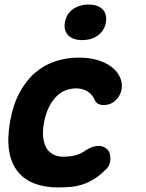

<svg xmlns="http://www.w3.org/2000/svg" viewBox="-20 -813 640 843"><path d="M24 -278Q37 -353 66 -406.5Q95 -460 134.5 -494Q174 -528 223 -544Q272 -560 325 -560Q370 -560 404 -550.5Q438 -541 461.5 -525Q485 -509 498 -489.5Q511 -470 514 -450Q519 -421 504.5 -394.5Q490 -368 464 -357Q446 -350 425.5 -352.5Q405 -355 397 -372Q386 -398 364.5 -411.5Q343 -425 314 -425Q293 -425 271 -417.5Q249 -410 230 -392Q211 -374 196 -345Q181 -316 173 -274Q166 -235 170 -206.5Q174 -178 186 -160Q198 -142 216.5 -133.5Q235 -125 257 -125Q285 -125 308.5 -130.5Q332 -136 357 -153Q380 -169 405 -172Q430 -175 448 -160Q457 -153 461 -141.5Q465 -130 465 -117Q465 -104 460 -91Q455 -78 445 -69Q419 -43 394 -27.5Q369 -12 343.5 -3.5Q318 5 291 7.5Q264 10 235 10Q177 10 132 -7Q87 -24 58.5 -59Q30 -94 20.5 -148.5Q11 -203 24 -278ZM341 -637Q300 -637 279.5 -658Q259 -679 265 -715Q271 -751 299.5 -772Q328 -793 369 -793Q410 -793 430.5 -772Q451 -751 445 -715Q439 -679 410.5 -658Q382 -637 341 -637Z"/></svg>

Font: Maple Mono ExtraBold
Style: Italic
Weight: 800
Italic angle: -10°
Monospace: yes
Designer: subframe7536
Version: Version 7.200